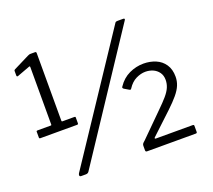

<svg xmlns="http://www.w3.org/2000/svg" viewBox="-126 -915 1202 1085"><g transform="rotate(-20 475.0 -373.0)"><path d="M265 -323Q271 -323 271 -318V-283Q271 -276 264 -276H43Q36 -276 36 -282V-318Q36 -323 43 -323H123Q127 -323 127 -327V-673Q127 -679 122 -678L44 -649Q36 -647 36 -656V-682Q36 -686 37 -687.5Q38 -689 42 -691L136 -738Q141 -740 144.5 -741.5Q148 -743 154 -743H181Q188 -743 188 -735V-328Q188 -323 192 -323H265ZM233 -5Q227 4 214 4H188Q178 4 177 -2Q176 -8 180 -15L664 -743Q667 -748 671 -749Q675 -750 680 -750H713Q718 -750 720.5 -747.5Q723 -745 719 -739ZM726 -195Q761 -229 782 -253.5Q803 -278 812 -299.5Q821 -321 821 -344Q821 -371 807.5 -389.5Q794 -408 773 -417Q752 -426 728 -426Q701 -426 672 -412Q643 -398 621 -364Q617 -356 608 -362L581 -378Q576 -382 575.5 -385Q575 -388 578 -392Q606 -434 647.5 -453.5Q689 -473 734 -473Q773 -473 806.5 -459Q840 -445 860 -415.5Q880 -386 880 -342Q880 -315 870 -290.5Q860 -266 837.5 -239Q815 -212 779 -178L652 -59Q649 -56 650 -53.5Q651 -51 656 -51H877Q885 -51 885 -44V-7Q885 0 877 0H585Q579 0 577 -2.5Q575 -5 575 -10V-36Q575 -43 578 -48Q581 -53 592 -62Z"/></g></svg>

Font: Libre Franklin
Style: Regular
Weight: 400
Designer: Pablo Impallari, Rodrigo Fuenzalida, Nhung Nguyen
Foundry: Impallari Type
Version: Version 3.000